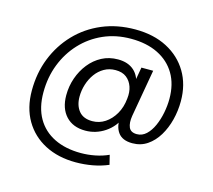

<svg xmlns="http://www.w3.org/2000/svg" viewBox="-116 -781 1240 1120"><g transform="rotate(15 504.0 -220.5)"><path d="M431 199Q325 199 245 157.5Q165 116 120.5 40Q76 -36 76 -140Q76 -246 112 -336.5Q148 -427 213.5 -495.5Q279 -564 369 -602Q459 -640 568 -640Q679 -640 760.5 -597.5Q842 -555 887 -479.5Q932 -404 932 -304Q932 -246 918 -191Q904 -136 877 -91.5Q850 -47 811 -20.5Q772 6 721 6Q660 6 634 -31Q608 -68 615 -126L618 -160L635 -130Q610 -67 555.5 -30.5Q501 6 437 6Q362 6 319.5 -40Q277 -86 277 -165Q277 -220 294.5 -270Q312 -320 343.5 -359.5Q375 -399 418.5 -422Q462 -445 516 -445Q577 -445 613.5 -412Q650 -379 656 -317L636 -304L659 -434H730L680 -148Q673 -105 684.5 -78.5Q696 -52 733 -52Q765 -52 789.5 -75Q814 -98 830.5 -135Q847 -172 855.5 -215.5Q864 -259 864 -300Q864 -388 827 -450.5Q790 -513 721.5 -547Q653 -581 558 -581Q467 -581 391.5 -547.5Q316 -514 260.5 -454.5Q205 -395 174.5 -316.5Q144 -238 144 -147Q144 -55 180.5 8.5Q217 72 285 105.5Q353 139 446 139Q489 139 532 130.5Q575 122 612 105L626 162Q581 181 531.5 190Q482 199 431 199ZM462 -58Q504 -58 539 -81Q574 -104 597.5 -144.5Q621 -185 626 -238Q631 -278 620 -310Q609 -342 584 -361.5Q559 -381 518 -381Q480 -381 449.5 -363.5Q419 -346 398 -317Q377 -288 365.5 -251.5Q354 -215 354 -177Q354 -124 381 -91Q408 -58 462 -58Z"/></g></svg>

Font: DM Sans 17pt
Style: Regular
Weight: 400
Version: Version 4.004;gftools[0.9.30]